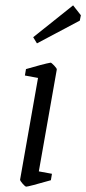

<svg xmlns="http://www.w3.org/2000/svg" viewBox="-20 -688 322 717"><path d="M55 -17 122 -397 73 -406 77 -430Q104 -438 130.5 -445Q157 -452 169 -454Q172 -454 182.5 -443Q193 -432 192 -428L125 -48L174 -39L170 -15Q86 9 78 9Q74 9 64.5 -2Q55 -13 55 -17ZM104 -549 253 -668 282 -631 278 -611 118 -526Z"/></svg>

Font: Grenze Light
Style: Italic
Weight: 300
Italic angle: -10°
Designer: Renata Polastri
Foundry: Omnibus-Type
Version: Version 1.002; ttfautohint (v1.8)